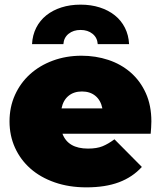

<svg xmlns="http://www.w3.org/2000/svg" viewBox="-20 -797 693 827"><path d="M421 -330Q414 -365 391 -384Q368 -403 333 -403Q298 -403 275 -384Q252 -365 245 -330ZM352 10Q277 10 215.5 -11.5Q154 -33 111 -71Q68 -109 44.5 -161Q21 -213 21 -274Q21 -336 44.5 -388Q68 -440 109.5 -477.5Q151 -515 208 -536Q265 -557 331 -557Q392 -557 446.5 -539Q501 -521 542.5 -485Q584 -449 608 -396Q632 -343 632 -274Q632 -262 631 -247.5Q630 -233 629 -221H249Q273 -157 359 -157Q397 -157 421.5 -167Q446 -177 473 -197L591 -78Q551 -34 492.5 -12Q434 10 352 10ZM118 -607Q120 -646 136 -677.5Q152 -709 179.5 -731Q207 -753 244.5 -765Q282 -777 327 -777Q372 -777 409.5 -765Q447 -753 474.5 -731Q502 -709 518 -677.5Q534 -646 536 -607H401Q399 -635 378.5 -651.5Q358 -668 327 -668Q296 -668 275.5 -651.5Q255 -635 253 -607Z"/></svg>

Font: Montserrat-Alt1 Black
Style: Regular
Weight: 900
Designer: Differentunic
Foundry: Differentunic
Version: Version 7.222